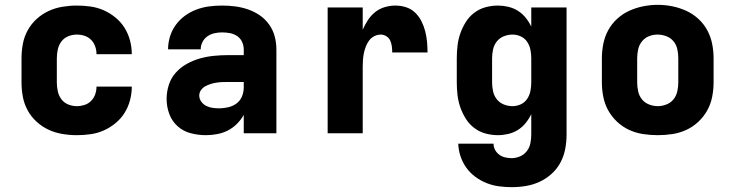

<svg xmlns="http://www.w3.org/2000/svg" viewBox="-20 -551 3040 794"><path d="M298 8Q268 8 238 3Q208 -2 181 -14.5Q154 -27 131.5 -47.5Q109 -68 94.5 -94.5Q80 -121 74.5 -150.5Q69 -180 69 -210V-310Q69 -340 74.5 -369.5Q80 -399 94.5 -425.5Q109 -452 131.5 -472.5Q154 -493 181 -505.5Q208 -518 238 -523Q268 -528 298 -528Q326 -528 354.5 -524Q383 -520 409 -508.5Q435 -497 457.5 -478.5Q480 -460 495 -436Q510 -412 517.5 -384Q525 -356 525 -328Q525 -328 525 -328Q525 -328 525 -327H379Q379 -327 379 -327.5Q379 -328 379 -328Q379 -344 373.5 -359.5Q368 -375 356.5 -386.5Q345 -398 329.5 -403Q314 -408 298 -408Q279 -408 262 -401Q245 -394 234 -379.5Q223 -365 219 -346.5Q215 -328 215 -310V-210Q215 -192 219 -173.5Q223 -155 234 -140.5Q245 -126 262 -119Q279 -112 298 -112Q314 -112 329.5 -117Q345 -122 356.5 -133.5Q368 -145 373.5 -160.5Q379 -176 379 -192Q379 -192 379 -192.5Q379 -193 379 -193H525Q525 -192 525 -192Q525 -192 525 -192Q525 -164 517.5 -136Q510 -108 495 -84Q480 -60 457.5 -41.5Q435 -23 409 -11.5Q383 0 354.5 4Q326 8 298 8Z M832 8H831Q800 8 769 0Q738 -8 714.5 -29Q691 -50 680 -80Q669 -110 669 -142Q669 -171 678 -199.5Q687 -228 706.5 -250Q726 -272 752 -286.5Q778 -301 806 -309Q834 -317 863.5 -320Q893 -323 922 -323H988V-346Q988 -363 981 -378Q974 -393 960.5 -402Q947 -411 931 -414Q915 -417 898 -417Q882 -417 866.5 -413.5Q851 -410 838 -401Q825 -392 817.5 -377.5Q810 -363 810 -347H675Q675 -374 683 -400Q691 -426 707 -448Q723 -470 745 -486Q767 -502 792.5 -511.5Q818 -521 844.5 -524.5Q871 -528 898 -528Q926 -528 953 -524.5Q980 -521 1006 -512Q1032 -503 1054.5 -487.5Q1077 -472 1093 -449.5Q1109 -427 1116 -400.5Q1123 -374 1123 -346V0H988V-76Q977 -56 960 -39Q943 -22 922.5 -11.5Q902 -1 878.5 3.5Q855 8 832 8ZM887 -103Q905 -103 924 -107.5Q943 -112 958 -123Q973 -134 980.5 -152Q988 -170 988 -189V-212H922Q910 -212 898 -211.5Q886 -211 874 -209Q862 -207 850.5 -203.5Q839 -200 828.5 -194Q818 -188 811 -178Q804 -168 804 -156Q804 -142 812.5 -130.5Q821 -119 833 -113Q845 -107 859 -105Q873 -103 887 -103Z M1335 0V-520H1480V-428Q1489 -449 1501.5 -468Q1514 -487 1531.5 -501Q1549 -515 1571 -521.5Q1593 -528 1615 -528Q1638 -528 1659.5 -521Q1681 -514 1697 -498.5Q1713 -483 1723 -463Q1733 -443 1738.5 -421.5Q1744 -400 1746 -378Q1748 -356 1748 -334H1602Q1602 -346 1600.5 -358.5Q1599 -371 1594 -382.5Q1589 -394 1578 -401Q1567 -408 1555 -408Q1541 -408 1528 -401.5Q1515 -395 1506.5 -383.5Q1498 -372 1493 -359Q1488 -346 1485 -332Q1482 -318 1481 -304Q1480 -290 1480 -276V0Z M2096 223Q2070 223 2043.5 219.5Q2017 216 1992 206Q1967 196 1945.5 180Q1924 164 1908.5 142.5Q1893 121 1884.5 95.5Q1876 70 1875 43H2021Q2021 57 2027.5 69Q2034 81 2045 89Q2056 97 2069.5 100Q2083 103 2096 103Q2114 103 2131 95.5Q2148 88 2159 73.5Q2170 59 2173.5 41Q2177 23 2177 5V-79Q2168 -60 2154 -42.5Q2140 -25 2121.5 -13.5Q2103 -2 2081.5 3Q2060 8 2039 8Q2013 8 1987.5 1Q1962 -6 1941 -22Q1920 -38 1906 -60.5Q1892 -83 1883.5 -107.5Q1875 -132 1872 -158Q1869 -184 1869 -210V-310Q1869 -336 1872 -362Q1875 -388 1883.5 -412.5Q1892 -437 1906 -459.5Q1920 -482 1941 -498Q1962 -514 1987.5 -521Q2013 -528 2039 -528Q2060 -528 2081.5 -523Q2103 -518 2121.5 -506.5Q2140 -495 2154 -477.5Q2168 -460 2177 -441V-520H2323V5Q2323 35 2317.5 64.5Q2312 94 2298 120.5Q2284 147 2261.5 167.5Q2239 188 2212 200.5Q2185 213 2155.5 218Q2126 223 2096 223ZM2099 -112Q2117 -112 2133.5 -119.5Q2150 -127 2160 -142Q2170 -157 2173.5 -174.5Q2177 -192 2177 -210V-310Q2177 -328 2173.5 -345.5Q2170 -363 2160 -378Q2150 -393 2133.5 -400.5Q2117 -408 2099 -408Q2081 -408 2063.5 -401Q2046 -394 2034.5 -379.5Q2023 -365 2019 -346.5Q2015 -328 2015 -310V-210Q2015 -192 2019 -173.5Q2023 -155 2034.5 -140.5Q2046 -126 2063.5 -119Q2081 -112 2099 -112Z M2700 8Q2670 8 2640 3.5Q2610 -1 2582.5 -13.5Q2555 -26 2532.5 -47Q2510 -68 2495.5 -94Q2481 -120 2475 -150Q2469 -180 2469 -210V-310Q2469 -340 2475 -370Q2481 -400 2495.5 -426.5Q2510 -453 2532.5 -473.5Q2555 -494 2582.5 -506.5Q2610 -519 2640 -525Q2670 -531 2700 -531Q2730 -531 2760 -525Q2790 -519 2817.5 -506.5Q2845 -494 2867.5 -473.5Q2890 -453 2904.5 -426.5Q2919 -400 2925 -370Q2931 -340 2931 -310V-210Q2931 -180 2925 -150Q2919 -120 2904.5 -94Q2890 -68 2867.5 -47Q2845 -26 2817.5 -13.5Q2790 -1 2760 3.5Q2730 8 2700 8ZM2700 -112Q2718 -112 2736 -119Q2754 -126 2765.5 -140.5Q2777 -155 2781 -173.5Q2785 -192 2785 -210V-310Q2785 -329 2781 -347.5Q2777 -366 2765 -380.5Q2753 -395 2735 -401.5Q2717 -408 2699 -408Q2680 -408 2663 -401Q2646 -394 2634.5 -379.5Q2623 -365 2619 -346.5Q2615 -328 2615 -310V-210Q2615 -192 2619 -173.5Q2623 -155 2634.5 -140.5Q2646 -126 2664 -119Q2682 -112 2700 -112Z"/></svg>

Font: Iosevka Custom Heavy Extended
Style: Regular
Weight: 900
Width: 7
Monospace: yes
Designer: Belleve Invis
Foundry: Belleve Invis
Version: Version 11.2.4; ttfautohint (v1.8.4)